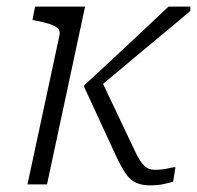

<svg xmlns="http://www.w3.org/2000/svg" viewBox="-20 -557 595 580"><path d="M283 -321 269 -285Q305 -315 341 -345Q377 -375 412.5 -405Q448 -435 484 -464.5Q520 -494 555 -524V-537H489Q447 -497 404.5 -457.5Q362 -418 320 -378.5Q278 -339 235 -300L234 -295L330 -87Q346 -53 359.5 -33Q373 -13 391 -5Q409 3 434 3Q448 3 460 1.5Q472 0 483 -3Q494 -6 503 -8L510 -52Q503 -52 493 -49.5Q483 -47 471.5 -45.5Q460 -44 448 -44Q438 -44 430 -47Q422 -50 415 -57Q408 -64 401.5 -74.5Q395 -85 388 -100ZM122 0H63L160 -452Q162 -465 154 -472Q146 -479 129.5 -484.5Q113 -490 87 -495L78 -497L86 -537H237Z"/></svg>

Font: Roboto Serif 20pt ExtraLight
Style: Italic
Weight: 250
Italic angle: -10°
Version: Version 1.007